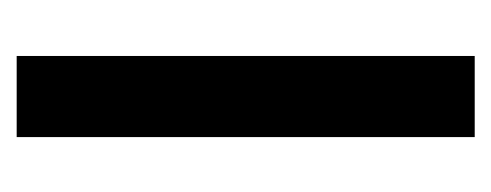

<svg xmlns="http://www.w3.org/2000/svg" viewBox="-204 -400 603 236"><g transform="rotate(90 98.0 -281.5)"><path d="M48.3 0V-563H148V0Z"/></g></svg>

Font: Darker Grotesque Light
Style: Regular
Weight: 300
Designer: Gabriel Lam
Foundry: TypeRant
Version: Version 1.000;gftools[0.9.28]